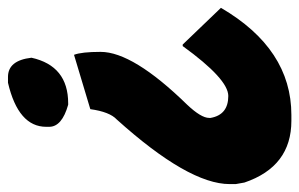

<svg xmlns="http://www.w3.org/2000/svg" viewBox="-163 -592 753 483"><g transform="rotate(90 213.5 -350.5)"><path d="M261.2 -707Q95.2 -707 -8.3 -529.8L84 -433.6H87.9Q170.9 -548.3 213.4 -548.3Q260.7 -548.3 268.6 -503.9V-500Q268.6 -480 235.4 -444.8Q102.5 -308.6 102.5 -227.1Q102.5 -179.2 109.9 -160.2L246.6 -201.2Q253.4 -250 272.5 -267.6Q435.1 -448.2 435.1 -551.8V-566.9L431.2 -588.9Q391.1 -707 275.9 -707ZM231.9 -145.5Q137.7 -145.5 117.2 -53.2Q124 5.9 165.5 5.9H180.2Q291 -20 291 -90.3V-97.7Q291 -129.9 235.4 -145.5Z"/></g></svg>

Font: Lapsus Pro (theguybrush.com)
Style: Bold
Weight: 700
Designer: Jose Roses
Version: Version 1.00 February 9, 2018, initial release